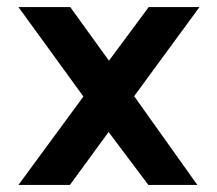

<svg xmlns="http://www.w3.org/2000/svg" viewBox="-20 -521 611 541"><path d="M287 -350 178 -501H32L215 -249L32 0H177L286 -149L398 0H536L358 -250L542 -501H399Z"/></svg>

Font: Advent Pro Expanded
Style: Bold
Weight: 700
Width: 7
Designer: VivaRado, Andreas Kalpakidis
Foundry: VivaRado, Andreas Kalpakidis
Version: Version 3.000